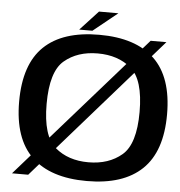

<svg xmlns="http://www.w3.org/2000/svg" viewBox="-55 -841 842 898"><g transform="rotate(5 366.0 -392.0)"><path d="M34 0H110L700 -674H626ZM385 5.5Q556 5.5 644.2 -79Q732.5 -163.5 732.5 -337.5Q732.5 -512 644.2 -596.5Q556 -681 385 -681Q213.5 -681 125.8 -596.8Q38 -512.5 38 -337.5Q38 -163.5 126.2 -79Q214.5 5.5 385 5.5ZM385 -82.5Q290 -82.5 228.5 -134.8Q167 -187 167 -337.5Q167 -489.5 228.5 -541.5Q290 -593.5 385 -593.5Q480.5 -593.5 542 -541.5Q603.5 -489.5 603.5 -337.5Q603.5 -187 542 -134.8Q480.5 -82.5 385 -82.5ZM288.5 -697H350.5L464.5 -789H373.5Z"/></g></svg>

Font: Anybody SemiExpanded Medium
Style: Regular
Weight: 500
Width: 6
Version: Version 1.113;gftools[0.9.25]